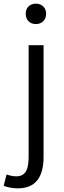

<svg xmlns="http://www.w3.org/2000/svg" viewBox="-62 -788 352 1053"><path d="M35 245C136 245 177 180 177 71V-540H95V70C95 136 82 179 27 179C7 179 -12 174 -26 169L-42 231C-24 238 4 245 35 245ZM135 -656C167 -656 191 -678 191 -713C191 -746 167 -768 135 -768C102 -768 79 -746 79 -713C79 -678 102 -656 135 -656Z"/></svg>

Font: Noto Sans KR DemiLight
Style: Regular
Weight: 350
Designer: Ryoko NISHIZUKA 西塚涼子 (kana, bopomofo & ideographs); Paul D. Hunt (Latin, Greek & Cyrillic); Sandoll Communications 산돌커뮤니
Foundry: Adobe
Version: Version 2.004;hotconv 1.0.118;makeotfexe 2.5.65603